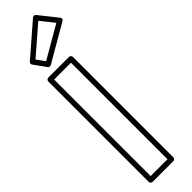

<svg xmlns="http://www.w3.org/2000/svg" viewBox="-594 -1762 1744 1744"><g transform="rotate(-45 278.5 -890.0)"><path d="M123.7 -1513.1 390.7 -1744.1 493.4 -1615.1 181 -1434ZM73.6 -1535.9C64.3 -1527.8 62.1 -1512.9 69.8 -1502.3L153.8 -1386.3C160.7 -1376.8 175.2 -1372.8 186.5 -1379.4L543.5 -1586.4C563.6 -1598 556.7 -1615.9 550.6 -1623.6L413.6 -1795.6C403.9 -1807.7 387.6 -1807.5 377.6 -1798.9ZM65 -1290V0C65 15.1 79.3 25 90 25H356C371.1 25 381 10.7 381 0V-1290C381 -1305.1 366.7 -1315 356 -1315H90C74.9 -1315 65 -1300.7 65 -1290ZM115 -1265H331V-25H115Z"/></g></svg>

Font: Poland Can Into
Style: BigWritingsOLn
Weight: 700
Foundry: Cannot Into Space Fonts
Version: Version 0.92